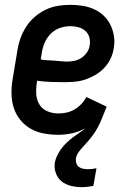

<svg xmlns="http://www.w3.org/2000/svg" viewBox="-20 -548 540 792"><path d="M317 224Q294 224 272 218.5Q250 213 234 200Q218 187 210.5 166.5Q203 146 206 123Q209 108 216 93.5Q223 79 232.5 66Q242 53 254 41.5Q266 30 279 20Q292 10 305.5 1Q319 -8 332 -19Q305 -4 276.5 2Q248 8 220 8Q190 8 160.5 2.5Q131 -3 106.5 -17Q82 -31 64 -53Q46 -75 37 -102.5Q28 -130 27.5 -160.5Q27 -191 32 -221L52 -341Q56 -367 65 -391.5Q74 -416 88.5 -438.5Q103 -461 124 -479Q145 -497 169.5 -508.5Q194 -520 219.5 -524Q245 -528 270 -528Q296 -528 321 -524Q346 -520 368 -510Q390 -500 407.5 -483.5Q425 -467 435.5 -445.5Q446 -424 450 -399Q454 -374 449 -348Q446 -327 436 -306Q426 -285 410 -268Q394 -251 373.5 -239Q353 -227 332 -220Q311 -213 289 -211Q267 -209 245 -209Q217 -209 189 -210Q161 -211 133 -215L132 -207Q128 -183 129.5 -159.5Q131 -136 142.5 -117Q154 -98 175.5 -89Q197 -80 221 -80Q237 -80 254 -83.5Q271 -87 286.5 -96Q302 -105 315 -118.5Q328 -132 336 -148L420 -108Q414 -94 408.5 -79.5Q403 -65 397 -51Q391 -37 383.5 -23Q376 -9 367 4Q358 17 347.5 29.5Q337 42 326 53.5Q315 65 305 78.5Q295 92 293 107Q292 116 295 125.5Q298 135 305.5 140.5Q313 146 322.5 148Q332 150 342 150Q351 150 359.5 149Q368 148 378 146L365 219Q353 221 341 222.5Q329 224 317 224ZM258 -294Q273 -294 288.5 -297.5Q304 -301 317 -310Q330 -319 339 -332.5Q348 -346 350 -361Q353 -378 348.5 -394Q344 -410 332 -420.5Q320 -431 304 -435.5Q288 -440 271 -440Q249 -440 227 -432.5Q205 -425 188.5 -408Q172 -391 163.5 -370Q155 -349 152 -327L148 -303Q161 -300 175 -299.5Q189 -299 203 -298Q217 -297 230.5 -295.5Q244 -294 258 -294Z"/></svg>

Font: Iosevka SS18 Semibold
Style: Italic
Weight: 600
Italic angle: -9°
Monospace: yes
Designer: Belleve Invis
Foundry: Belleve Invis
Version: Version 25.1.1; ttfautohint (v1.8.4)